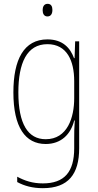

<svg xmlns="http://www.w3.org/2000/svg" viewBox="-20 -743 510 1004"><path d="M229 -723C209 -723 203 -706 203 -690C203 -672 210 -657 228 -657C246 -657 254 -671 254 -691C254 -707 249 -723 229 -723ZM228 -537C105 -537 50 -432 50 -260C50 -78 112 10 219 10C299 10 350 -40 368 -113H371C368 -72 368 -47 368 -14V32C368 156 317 216 204 216C150 216 109 202 70 181V209C107 229 150 241 204 241C338 241 394 167 394 32V-527H373L370 -439H367C348 -491 309 -537 228 -537ZM228 -512C331 -512 368 -424 368 -319V-229C368 -129 333 -15 219 -15C126 -15 76 -95 76 -260C76 -413 120 -512 228 -512Z"/></svg>

Font: Noto Sans Sinhala Condensed Thin
Style: Regular
Weight: 100
Width: 3
Designer: Jelle Bosma - Monotype Design Team
Foundry: Monotype Imaging Inc.
Version: Version 2.006